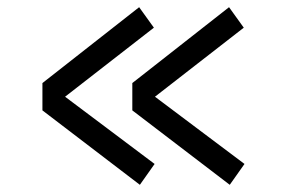

<svg xmlns="http://www.w3.org/2000/svg" viewBox="-20 -522 790 534"><path d="M98 -291 367 -502 408 -445 161 -253 410 -66 369 -8 98 -215ZM348 -291 617 -502 658 -445 411 -253 660 -66 619 -8 348 -215Z"/></svg>

Font: Biancoenero Regular
Style: Regular
Weight: 400
Designer: Riccardo Lorusso, Umberto Mischi
Foundry: Biancoenero Edizioni
Version: Version 0.000